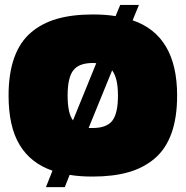

<svg xmlns="http://www.w3.org/2000/svg" viewBox="-20 -713 760 786"><path d="M168 53.2 194.8 -14.2Q105.5 -44.9 60.3 -119.9Q15.1 -194.8 15.1 -321.8Q15.1 -411.6 38.1 -476.1Q61 -540.5 106.2 -579.3Q151.4 -618.2 213.9 -636Q276.4 -653.8 359.9 -653.8Q412.6 -653.8 453.1 -647L472.2 -692.9H548.8L522.9 -629.9Q705.1 -567.9 705.1 -321.8Q705.1 -231.9 682.1 -167.7Q659.2 -103.5 613.8 -64.7Q568.4 -25.9 506.1 -8.1Q443.8 9.8 359.9 9.8Q305.7 9.8 265.1 2.9L245.1 53.2ZM278.8 -220.2 374 -454.1Q370.1 -455.1 359.9 -455.1Q303.2 -455.1 280 -425Q256.8 -395 256.8 -321.8Q256.8 -249 278.8 -220.2ZM342.8 -189H359.9Q416.5 -189 439.7 -218.8Q462.9 -248.5 462.9 -321.8Q462.9 -393.6 439 -424.8Z"/></svg>

Font: Kanit Black
Style: Regular
Weight: 900
Designer: Katatrad Team
Foundry: CadsonDemak
Version: Version 1.000;PS 001.000;hotconv 1.0.88;makeotf.lib2.5.64775